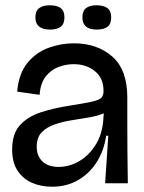

<svg xmlns="http://www.w3.org/2000/svg" viewBox="-20 -694 544 727"><path d="M177 13Q136 13 102 -1.5Q68 -16 47 -47Q26 -78 26 -128Q26 -188 56 -220.5Q86 -253 135.5 -269Q185 -285 244 -294Q301 -303 328 -309Q355 -315 363.5 -323.5Q372 -332 372 -350Q372 -398 339.5 -424.5Q307 -451 259 -451Q229 -451 200.5 -440Q172 -429 152.5 -403.5Q133 -378 130 -335L45 -347Q51 -416 84 -456Q117 -496 164 -513Q211 -530 260 -530Q348 -530 405 -480Q462 -430 462 -326V-228Q462 -171 462.5 -114Q463 -57 464 0H378Q381 -46 384 -89Q387 -132 390 -180H382Q374 -125 347 -81.5Q320 -38 276.5 -12.5Q233 13 177 13ZM202 -62Q244 -62 282 -85Q320 -108 345 -150.5Q370 -193 372 -254L373 -265Q350 -255 317.5 -249.5Q285 -244 250.5 -238.5Q216 -233 186 -222.5Q156 -212 137.5 -192.5Q119 -173 119 -138Q119 -104 140.5 -83Q162 -62 202 -62ZM346 -582Q292 -582 292 -628Q292 -653 306 -663.5Q320 -674 345 -674Q372 -674 386.5 -663.5Q401 -653 401 -628Q401 -603 387 -592.5Q373 -582 346 -582ZM170 -582Q114 -582 114 -628Q114 -653 128.5 -663.5Q143 -674 168 -674Q195 -674 209.5 -663.5Q224 -653 224 -628Q224 -603 209.5 -592.5Q195 -582 170 -582Z"/></svg>

Font: Bricolage Grotesque 48pt
Style: Regular
Weight: 400
Designer: Mathieu Triay
Foundry: Atelier Triay
Version: Version 1.000; ttfautohint (v1.8.4.7-5d5b);gftools[0.9.32]